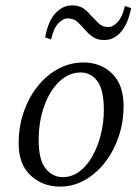

<svg xmlns="http://www.w3.org/2000/svg" viewBox="-20 -679 505 710"><path d="M202 11Q138 11 93.5 -30Q49 -71 49 -149Q49 -211 68 -265.5Q87 -320 120 -361Q153 -402 196.5 -425Q240 -448 288 -448Q353 -448 395 -406.5Q437 -365 437 -287Q437 -227 418.5 -173Q400 -119 367.5 -77.5Q335 -36 292.5 -12.5Q250 11 202 11ZM212 -24Q246 -24 274 -45Q302 -66 322 -102Q342 -138 353 -182Q364 -226 364 -272Q364 -347 340 -379Q316 -411 278 -411Q235 -411 199.5 -377.5Q164 -344 143.5 -287Q123 -230 123 -161Q123 -88 148.5 -56Q174 -24 212 -24ZM147 -541Q158 -601 185 -630Q212 -659 246 -659Q272 -659 287.5 -648.5Q303 -638 314 -624Q329 -608 344 -593.5Q359 -579 380 -579Q398 -579 415.5 -598Q433 -617 442 -657L465 -649Q453 -590 427 -560.5Q401 -531 366 -531Q340 -531 324 -542Q308 -553 297 -566Q283 -582 268 -596.5Q253 -611 230 -611Q213 -611 195.5 -592.5Q178 -574 169 -533Z"/></svg>

Font: Lisu Bosa ExtraLight
Style: Italic
Weight: 200
Italic angle: -19°
Designer: David Morse, Annie Olsen, Victor Gaultney, Frank Grießhammer (Latin)
Foundry: SIL International
Version: Version 2.000